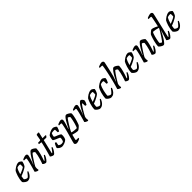

<svg xmlns="http://www.w3.org/2000/svg" viewBox="460 -2714 4829 4829"><g transform="rotate(-45 2874.5 -300.0)"><path d="M149.4 0Q139.4 0 122.7 -7Q106 -14 88 -26Q70 -38 54.3 -53Q38.6 -68 29.6 -84Q29.6 -129 38.3 -177Q47 -224.9 60.7 -268.6Q74.3 -312.3 88.8 -346.3Q103.3 -380.4 113.5 -397.4Q123.3 -408.2 143.2 -425.2Q163 -442.3 190.1 -459.6Q217.1 -476.9 248.2 -488.5Q279.3 -500 311.7 -500Q327.3 -500 347.2 -489Q367 -478 382.2 -464Q397.3 -450 398.3 -441Q395.3 -419.2 387.7 -396.3Q380 -373.3 370.2 -353.4Q360.3 -333.4 351.3 -319.9Q333.3 -301.9 296.5 -279.7Q259.7 -257.5 214.2 -236.3Q168.7 -215 123.3 -198.8Q117 -166.5 114.1 -143.6Q111.1 -120.6 110.1 -104.6Q116.9 -93.8 131.8 -83.7Q146.8 -73.6 164.3 -67Q181.9 -60.4 194.3 -60.4Q203.3 -60.4 213.3 -67Q223.2 -73.7 236.4 -88Q249.6 -102.3 266.8 -124.3Q284 -146.2 308 -176.8Q316.5 -176.5 322.9 -172.4Q329.4 -168.2 331.4 -163.2Q321.9 -138.2 306.6 -109.7Q291.2 -81.2 268.8 -56.2Q246.5 -31.2 216.7 -15.6Q186.9 0 149.4 0ZM134 -253.4Q168.1 -266 201.3 -279.8Q234.5 -293.6 263 -308.2Q291.5 -322.8 309.8 -336.8Q311.8 -348.4 312.5 -360.1Q313.2 -371.7 313.5 -381.6Q313.9 -396.2 313.3 -409.1Q312.6 -422 309.1 -432.7Q299.7 -434.7 290.2 -435.7Q280.8 -436.7 271.2 -436.7Q253.2 -436.7 235.7 -432.8Q218.3 -428.8 202 -421.8Q180.1 -389.6 163 -344.2Q146 -298.8 134 -253.4Z M521.8 0Q512.7 0 499 -5Q485.3 -10 471.3 -17.5Q457.4 -25 447.2 -33Q437.1 -41 435.1 -46Q439.6 -61.3 449 -94Q458.4 -126.6 471.4 -171.7Q484.4 -216.7 497.4 -267Q505.9 -298 512.5 -329.6Q519.1 -361.2 523.2 -384.3Q527.3 -407.3 527.3 -413.5Q527.3 -425.3 519.8 -429.2Q512.2 -433 498.9 -433H444.6Q444.6 -441 446.9 -450.2Q449.1 -459.4 451.4 -465.4Q467 -472.6 487.9 -480.6Q508.7 -488.7 529.2 -494.3Q549.6 -500 562.6 -500Q588.6 -500 602.6 -487.2Q616.5 -474.4 616.5 -451.3Q616.5 -442.3 610.5 -418.1Q604.5 -393.9 595.3 -362Q586.1 -330.2 575.5 -297.3Q564.8 -264.5 554.8 -237.8Q544.8 -211.2 539.1 -199L543.1 -195Q560.1 -229.2 581.6 -269.7Q603.1 -310.2 627.2 -350.7Q651.4 -391.2 675.9 -425.1Q700.4 -459 722.7 -479.5Q745.1 -500 763.1 -500Q777.9 -500 797.1 -491.2Q816.2 -482.5 835.3 -469.7Q854.3 -456.9 867.6 -444.6Q880.9 -432.4 881.9 -426.4Q881.9 -389.1 873.9 -343.7Q865.9 -298.2 853.5 -252.7Q841.1 -207.1 828.5 -167.5Q815.9 -128 806.5 -101.5Q797.1 -75 795.1 -69.8L806.9 -62.8Q816.6 -72.1 832.9 -92.3Q849.1 -112.5 866.1 -135.9Q883.1 -159.3 892.9 -175.8Q902.6 -175.8 909.4 -171.4Q916.2 -167 918 -163.2Q912 -142.2 898.3 -114.7Q884.7 -87.2 866.3 -60.7Q848 -34.2 829.2 -17.1Q810.4 0 794.9 0Q780.2 0 761.5 -8Q742.8 -16.1 728.2 -26.6Q713.5 -37.2 710.5 -45Q715.5 -57.5 728 -93.3Q740.5 -129.2 755.1 -178.7Q769.7 -228.2 781.1 -280.9Q792.4 -333.6 795.9 -379.9Q790.2 -389.9 779.1 -398.3Q768 -406.7 757.1 -412.5Q746.2 -418.2 740.2 -418.2Q734.5 -418.2 716.9 -397.4Q699.4 -376.5 675.9 -343.3Q652.5 -310 627.2 -270.9Q602 -231.8 579.3 -194.6Q556.5 -157.5 541.5 -130Q537.3 -115.5 534.8 -99.8Q532.3 -84.1 532.3 -69.4Q532.3 -55.9 534.2 -42.7Q536.1 -29.5 539.9 -14.5Q538.6 -11.5 534.2 -7.4Q529.8 -3.2 521.8 0Z M1069.4 0Q1055.5 0 1034.7 -8Q1013.8 -16.1 997.4 -26.5Q981 -37 978 -44Q991.7 -91.9 1005.2 -140.1Q1018.7 -188.2 1030.8 -234Q1043 -279.8 1053.2 -320.2Q1063.4 -360.5 1071 -392.8Q1078.6 -425 1082.6 -446.5L1004.6 -458Q1004.6 -470.6 1006.5 -482.2Q1008.4 -493.8 1010.2 -497.8L1079 -501Q1090 -502 1095.3 -506.5Q1100.6 -511 1102.6 -524L1127.4 -664.6Q1138.2 -669.4 1157.9 -672.9Q1177.5 -676.4 1195.6 -677.6L1209.6 -661.6L1172.1 -500H1278.4L1288.2 -487.2Q1282.4 -474.9 1271.5 -462.1Q1260.5 -449.3 1249.5 -442L1160.5 -445L1070.4 -69.8L1080.6 -62.8Q1090.2 -72.4 1106.3 -92Q1122.5 -111.6 1139.1 -134.9Q1155.7 -158.2 1166.2 -175.8Q1175.5 -175.8 1182.3 -171.6Q1189 -167.5 1191 -163.2Q1185 -142.2 1171.4 -114.6Q1157.8 -87 1140 -60.6Q1122.3 -34.2 1103.6 -17.1Q1085 0 1069.4 0Z M1372.4 0Q1355.4 0 1335.2 -8Q1315.1 -16 1296.9 -28Q1278.8 -40 1266.1 -53Q1253.5 -66 1250.5 -75Q1256.5 -100.2 1267.6 -125.6Q1278.7 -151 1290.3 -170.4Q1301.9 -189.8 1307.7 -196.5Q1315.2 -196.5 1322.4 -195.2Q1329.6 -193.8 1336.2 -191.3Q1342.8 -188.8 1345.6 -185.8Q1342.6 -169.5 1338.4 -146.5Q1334.1 -123.4 1329.4 -95Q1343.6 -82 1365.4 -71.2Q1387.3 -60.3 1413.1 -60.3Q1426.9 -60.3 1443 -63.6Q1459.2 -66.9 1469.9 -72.1Q1477.9 -79.3 1484 -94.3Q1490.1 -109.2 1494.6 -127.8Q1499.1 -146.4 1500.5 -163.6Q1501.9 -180.8 1499.1 -191.6Q1497.1 -197.6 1478.6 -206Q1460.1 -214.4 1434.5 -224.9Q1408.9 -235.4 1383.2 -246.4Q1357.5 -257.4 1338.6 -268.9Q1319.7 -280.4 1316.7 -290.4Q1316.7 -302.9 1319.7 -327.4Q1322.7 -351.9 1329.7 -378.1Q1336.7 -404.4 1347.7 -420.4Q1355.7 -428.4 1373.5 -441.6Q1391.2 -454.9 1417 -468.2Q1442.8 -481.5 1474.2 -490.7Q1505.6 -500 1539.2 -500Q1549 -500 1564.7 -494Q1580.5 -488 1596.5 -478.5Q1612.6 -469 1623.4 -459.5Q1634.1 -450 1634.1 -444Q1634.1 -436 1626.5 -412.2Q1618.9 -388.5 1608.7 -364Q1598.5 -339.5 1588.5 -326.5Q1580.4 -326.5 1572.2 -328Q1564 -329.5 1557.6 -332.3Q1551.3 -335.2 1548.5 -337.2Q1548.5 -350.5 1547.8 -367.4Q1547 -384.4 1546.6 -401.3Q1546.2 -418.3 1545.2 -430Q1535.2 -434 1522.8 -435.2Q1510.3 -436.3 1500.2 -436.3Q1476.8 -436.3 1455.6 -431.9Q1434.4 -427.6 1426.6 -423.8Q1416.6 -408.8 1408.7 -380.4Q1400.9 -352 1400.4 -322.3Q1410.4 -313.3 1435.9 -302.9Q1461.5 -292.5 1491.6 -280.7Q1521.8 -268.8 1546.9 -255Q1572 -241.2 1580.1 -226.2Q1583.1 -203.5 1580.1 -173.5Q1577.1 -143.5 1570.1 -116.8Q1563.1 -90.2 1552.9 -75Q1539.9 -60 1518.2 -46.1Q1496.6 -32.2 1471 -22.1Q1445.5 -12 1419.8 -6Q1394.2 0 1372.4 0Z M1698.9 200Q1675.7 200 1655.8 187.5Q1636 175 1636 150.2Q1636 140.4 1648 96.2Q1660 52 1678.7 -13.7Q1697.4 -79.5 1718.4 -153Q1726.6 -182.1 1736.5 -223.1Q1746.5 -264.1 1755.5 -304.8Q1764.4 -345.5 1770.2 -375.7Q1776.1 -405.9 1776.1 -413.5Q1776.1 -425 1769 -429Q1762 -433 1748.5 -433H1691.6Q1691.6 -441.8 1694 -451.2Q1696.4 -460.6 1698.4 -465.4Q1713.8 -472.4 1734.6 -480.5Q1755.5 -488.7 1776 -494.3Q1796.6 -500 1809.9 -500Q1835.8 -500 1849.3 -487.2Q1862.8 -474.4 1862.8 -451.3Q1862.8 -436 1854.9 -403.2Q1847 -370.4 1836 -332Q1825 -293.7 1814.1 -261Q1803.2 -228.2 1797 -213L1805 -208Q1825 -251.5 1851.1 -301.5Q1877.2 -351.5 1905.2 -397.2Q1933.2 -442.8 1959.7 -471.4Q1986.2 -500 2006.8 -500Q2022.8 -500 2043.2 -491Q2063.6 -482 2083.3 -469Q2103 -456 2116.5 -443.5Q2129.9 -431 2130.9 -425Q2131.9 -389.8 2124.3 -346.2Q2116.7 -302.5 2105.2 -258.5Q2093.7 -214.5 2081.2 -177Q2068.7 -139.5 2059.2 -115Q2049.7 -90.5 2046.7 -86.8Q2040.7 -78.8 2025.9 -64.8Q2011.1 -50.8 1993.5 -35.8Q1975.8 -20.8 1959.5 -10.4Q1943.3 0 1934.3 0Q1902.8 0 1855.5 -9.7Q1808.2 -19.5 1764.2 -32.7L1731.4 102.9Q1727.6 117.7 1733.7 124.1Q1739.7 130.5 1752.7 130.5H1819Q1819 138.3 1817.2 147.3Q1815.5 156.4 1813.5 162.8Q1800.1 170 1778.8 179Q1757.5 187.9 1735.8 194Q1714.2 200 1698.9 200ZM1958.9 -69.1Q1969.1 -80.4 1980.8 -111.7Q1992.5 -143 2004 -183.2Q2015.5 -223.5 2024.4 -264Q2033.4 -304.5 2038.7 -335.9Q2044 -367.3 2044 -379.3Q2039.3 -388.5 2028 -397.5Q2016.8 -406.5 2005.6 -412.3Q1994.4 -418 1988.4 -418Q1984.4 -418 1968.6 -397.4Q1952.9 -376.9 1930.6 -343.6Q1908.2 -310.3 1884.7 -271.4Q1861.1 -232.5 1839.7 -195.4Q1818.4 -158.4 1804.1 -130.2Q1789.7 -102 1787.7 -90Q1834.7 -76 1880.4 -72.6Q1926 -69.1 1958.9 -69.1Z M2289.8 0Q2280.7 0 2267 -5Q2253.3 -10 2239.3 -17.5Q2225.4 -25 2215.2 -33Q2205.1 -41 2203.1 -46Q2207.6 -61.3 2217 -94Q2226.4 -126.6 2239.4 -171.7Q2252.4 -216.7 2265.4 -267Q2273.9 -298 2280.5 -329.6Q2287.1 -361.2 2291.2 -384.3Q2295.3 -407.3 2295.3 -413.5Q2295.3 -425.3 2287.8 -429.2Q2280.2 -433 2266.9 -433H2212.6Q2212.6 -441 2214.9 -450.2Q2217.1 -459.4 2219.4 -465.4Q2235 -472.6 2255.9 -480.6Q2276.7 -488.7 2297.2 -494.3Q2317.6 -500 2330.6 -500Q2356.6 -500 2370.6 -487.2Q2384.5 -474.4 2384.5 -451.3Q2384.5 -442.3 2378.5 -418.1Q2372.5 -393.9 2363.3 -362Q2354.1 -330.2 2343.5 -297.3Q2332.8 -264.5 2322.8 -237.8Q2312.8 -211.2 2307.1 -199L2310.4 -195.8Q2327.4 -230 2347.7 -271.1Q2368.1 -312.2 2391.5 -352.7Q2414.9 -393.2 2437.9 -426.6Q2460.9 -460 2482.8 -480Q2504.7 -500 2522.7 -500Q2534 -500 2545.5 -491.2Q2557.1 -482.5 2567.6 -470.3Q2578.2 -458.1 2585 -446.1Q2591.7 -434 2592.5 -428Q2588.7 -393.8 2575.7 -362.9Q2562.8 -332 2547.9 -309.2Q2534.3 -309.2 2522.8 -312.2Q2511.4 -315.3 2506.2 -319Q2506.2 -328.8 2505.6 -347.8Q2505 -366.7 2503.5 -387Q2502 -407.3 2499 -418.2Q2491 -416.1 2473.5 -394.8Q2455.9 -373.5 2434 -340Q2412 -306.6 2388.9 -267.9Q2365.8 -229.1 2345 -192.2Q2324.3 -155.2 2310.3 -126.8Q2306.3 -112.8 2303.7 -97.7Q2301.1 -82.5 2301.1 -66.9Q2301.1 -52.8 2303 -39.5Q2304.9 -26.2 2307.9 -14.5Q2306.6 -11.5 2302.2 -7.4Q2297.8 -3.2 2289.8 0Z M2726.4 0Q2716.4 0 2699.7 -7Q2683 -14 2665 -26Q2647 -38 2631.3 -53Q2615.6 -68 2606.6 -84Q2606.6 -129 2615.3 -177Q2624 -224.9 2637.7 -268.6Q2651.3 -312.3 2665.8 -346.3Q2680.3 -380.4 2690.5 -397.4Q2700.3 -408.2 2720.2 -425.2Q2740 -442.3 2767.1 -459.6Q2794.1 -476.9 2825.2 -488.5Q2856.3 -500 2888.7 -500Q2904.3 -500 2924.2 -489Q2944 -478 2959.2 -464Q2974.3 -450 2975.3 -441Q2972.3 -419.2 2964.7 -396.3Q2957 -373.3 2947.2 -353.4Q2937.3 -333.4 2928.3 -319.9Q2910.3 -301.9 2873.5 -279.7Q2836.7 -257.5 2791.2 -236.3Q2745.7 -215 2700.3 -198.8Q2694 -166.5 2691.1 -143.6Q2688.1 -120.6 2687.1 -104.6Q2693.9 -93.8 2708.8 -83.7Q2723.8 -73.6 2741.3 -67Q2758.9 -60.4 2771.3 -60.4Q2780.3 -60.4 2790.3 -67Q2800.2 -73.7 2813.4 -88Q2826.6 -102.3 2843.8 -124.3Q2861 -146.2 2885 -176.8Q2893.5 -176.5 2899.9 -172.4Q2906.4 -168.2 2908.4 -163.2Q2898.9 -138.2 2883.6 -109.7Q2868.2 -81.2 2845.8 -56.2Q2823.5 -31.2 2793.7 -15.6Q2763.9 0 2726.4 0ZM2711 -253.4Q2745.1 -266 2778.3 -279.8Q2811.5 -293.6 2840 -308.2Q2868.5 -322.8 2886.8 -336.8Q2888.8 -348.4 2889.5 -360.1Q2890.2 -371.7 2890.5 -381.6Q2890.9 -396.2 2890.3 -409.1Q2889.6 -422 2886.1 -432.7Q2876.7 -434.7 2867.2 -435.7Q2857.8 -436.7 2848.2 -436.7Q2830.2 -436.7 2812.7 -432.8Q2795.3 -428.8 2779 -421.8Q2757.1 -389.6 2740 -344.2Q2723 -298.8 2711 -253.4Z M3120 0Q3107.3 0 3090 -7Q3072.7 -14 3054.8 -25.9Q3036.9 -37.8 3021.7 -52.2Q3006.5 -66.6 2998.4 -81.7Q2998.4 -124.8 3006.8 -173Q3015.1 -221.2 3028.1 -266.7Q3041.1 -312.1 3056 -347.8Q3070.8 -383.5 3084 -401.7Q3094.6 -412.5 3114.9 -428.7Q3135.2 -444.9 3161.5 -461.2Q3187.8 -477.6 3217.7 -488.8Q3247.6 -500 3278.6 -500Q3294.1 -500 3313.4 -489.1Q3332.7 -478.2 3347.1 -464.3Q3361.5 -450.5 3362.5 -441.5Q3358.5 -408.1 3344.6 -375.2Q3330.8 -342.3 3319 -322.5Q3305.4 -322.5 3294.5 -325.7Q3283.7 -328.8 3278.2 -332.6Q3278.2 -342.5 3277.8 -362.1Q3277.5 -381.7 3276.6 -401.5Q3275.7 -421.3 3272.7 -430.3Q3262.5 -434 3252.2 -435.2Q3242 -436.4 3234.2 -436.4Q3219 -436.4 3201.7 -432.1Q3184.5 -427.8 3169 -420.6Q3148 -389.9 3132.3 -345.7Q3116.7 -301.5 3105.8 -254.6Q3094.8 -207.7 3089 -167.3Q3083.1 -126.9 3081.6 -103.8Q3089.5 -93.1 3104.9 -83.1Q3120.3 -73.1 3137.3 -66.5Q3154.4 -59.8 3166.5 -59.8Q3177.1 -59.8 3192.6 -73.2Q3208 -86.7 3224 -106Q3240 -125.2 3254.5 -144.7Q3269.1 -164.1 3278.8 -175.4Q3287.3 -175.4 3293.9 -171.2Q3300.4 -167.1 3302.4 -162.1Q3292 -128.6 3269.2 -90.9Q3246.5 -53.1 3210 -26.5Q3173.5 0 3120 0Z M3460.8 0Q3451.7 0 3438.4 -5Q3425 -10 3411.2 -17.5Q3397.4 -25 3387.6 -33Q3377.9 -41 3375.9 -46Q3379.5 -58.8 3387.2 -84.7Q3394.8 -110.6 3404.7 -144.9Q3414.5 -179.2 3424.7 -216Q3434.9 -252.9 3443.4 -287.1Q3456.4 -337.1 3468.5 -391.7Q3480.6 -446.3 3491.9 -499.2Q3503.1 -552 3511.7 -597.3Q3520.3 -642.7 3525.4 -674.1Q3530.5 -705.6 3530.5 -716.3Q3530.5 -726 3524.7 -729.5Q3518.8 -733 3508 -733H3439Q3439 -741.4 3441.7 -751.4Q3444.5 -761.4 3446.5 -765.4Q3463.3 -773 3485.1 -781.1Q3507 -789.1 3528.4 -794.6Q3549.8 -800 3564.6 -800Q3590.1 -800 3607.8 -786.8Q3625.5 -773.5 3625.5 -750.2Q3625.5 -745.3 3622.3 -730.2Q3619 -715.1 3613 -687.6L3559.9 -447.9Q3547.3 -391.4 3532.7 -342.9Q3518 -294.4 3505.1 -259.8Q3492.2 -225.3 3484.2 -209.4L3490.8 -205.4Q3507.8 -239.4 3528.4 -279.4Q3549 -319.4 3572.1 -358.2Q3595.2 -397.1 3618.5 -429.3Q3641.7 -461.5 3663 -480.8Q3684.4 -500 3702.4 -500Q3717.1 -500 3736.7 -491.2Q3756.2 -482.5 3774.9 -469.7Q3793.5 -456.9 3806.7 -444.6Q3819.9 -432.4 3821.9 -426.4Q3821.9 -389.1 3813.9 -344.1Q3805.9 -299 3793.4 -252.9Q3780.9 -206.9 3768 -167.7Q3755.1 -128.5 3746 -102.2Q3736.9 -75.8 3734.9 -69.8L3745.9 -62.8Q3757.2 -73.1 3773.3 -93.1Q3789.4 -113 3805.6 -135.6Q3821.9 -158.1 3832.1 -175.8Q3841.4 -175.8 3848.2 -172Q3855 -168.2 3857 -163.2Q3851.7 -142.2 3837.7 -114.6Q3823.7 -87 3805.7 -60.6Q3787.7 -34.2 3769 -17.1Q3750.2 0 3734.6 0Q3721 0 3702.7 -7.7Q3684.4 -15.3 3669.7 -26.2Q3655 -37.2 3652 -45Q3656.3 -56 3668.8 -91.5Q3681.3 -127.1 3695.9 -177Q3710.5 -226.9 3722.3 -280.3Q3734.2 -333.6 3737.6 -379.7Q3732 -389.7 3720.1 -397.8Q3708.2 -406 3696.8 -411.7Q3685.4 -417.3 3680.4 -417.3Q3674.5 -417.3 3656.9 -396.3Q3639.4 -375.2 3615.9 -341.8Q3592.5 -308.4 3567.5 -269Q3542.5 -229.5 3519.9 -192.4Q3497.3 -155.2 3483.1 -127.7Q3478.1 -109.4 3475.2 -93.7Q3472.3 -78.1 3472.3 -61.5Q3472.3 -50.2 3474.1 -38.3Q3475.9 -26.5 3479.6 -14.5Q3477.1 -11 3472.9 -7.1Q3468.8 -3.2 3460.8 0Z M4035.4 0Q4025.4 0 4008.7 -7Q3992 -14 3974 -26Q3956 -38 3940.3 -53Q3924.6 -68 3915.6 -84Q3915.6 -129 3924.3 -177Q3933 -224.9 3946.7 -268.6Q3960.3 -312.3 3974.8 -346.3Q3989.3 -380.4 3999.5 -397.4Q4009.3 -408.2 4029.2 -425.2Q4049 -442.3 4076.1 -459.6Q4103.1 -476.9 4134.2 -488.5Q4165.3 -500 4197.7 -500Q4213.3 -500 4233.2 -489Q4253 -478 4268.2 -464Q4283.3 -450 4284.3 -441Q4281.3 -419.2 4273.7 -396.3Q4266 -373.3 4256.2 -353.4Q4246.3 -333.4 4237.3 -319.9Q4219.3 -301.9 4182.5 -279.7Q4145.7 -257.5 4100.2 -236.3Q4054.7 -215 4009.3 -198.8Q4003 -166.5 4000.1 -143.6Q3997.1 -120.6 3996.1 -104.6Q4002.9 -93.8 4017.8 -83.7Q4032.8 -73.6 4050.3 -67Q4067.9 -60.4 4080.3 -60.4Q4089.3 -60.4 4099.3 -67Q4109.2 -73.7 4122.4 -88Q4135.6 -102.3 4152.8 -124.3Q4170 -146.2 4194 -176.8Q4202.5 -176.5 4208.9 -172.4Q4215.4 -168.2 4217.4 -163.2Q4207.9 -138.2 4192.6 -109.7Q4177.2 -81.2 4154.8 -56.2Q4132.5 -31.2 4102.7 -15.6Q4072.9 0 4035.4 0ZM4020 -253.4Q4054.1 -266 4087.3 -279.8Q4120.5 -293.6 4149 -308.2Q4177.5 -322.8 4195.8 -336.8Q4197.8 -348.4 4198.5 -360.1Q4199.2 -371.7 4199.5 -381.6Q4199.9 -396.2 4199.3 -409.1Q4198.6 -422 4195.1 -432.7Q4185.7 -434.7 4176.2 -435.7Q4166.8 -436.7 4157.2 -436.7Q4139.2 -436.7 4121.7 -432.8Q4104.3 -428.8 4088 -421.8Q4066.1 -389.6 4049 -344.2Q4032 -298.8 4020 -253.4Z M4407.8 0Q4398.7 0 4385 -5Q4371.3 -10 4357.3 -17.5Q4343.4 -25 4333.2 -33Q4323.1 -41 4321.1 -46Q4325.6 -61.3 4335 -94Q4344.4 -126.6 4357.4 -171.7Q4370.4 -216.7 4383.4 -267Q4391.9 -298 4398.5 -329.6Q4405.1 -361.2 4409.2 -384.3Q4413.3 -407.3 4413.3 -413.5Q4413.3 -425.3 4405.8 -429.2Q4398.2 -433 4384.9 -433H4330.6Q4330.6 -441 4332.9 -450.2Q4335.1 -459.4 4337.4 -465.4Q4353 -472.6 4373.9 -480.6Q4394.7 -488.7 4415.2 -494.3Q4435.6 -500 4448.6 -500Q4474.6 -500 4488.6 -487.2Q4502.5 -474.4 4502.5 -451.3Q4502.5 -442.3 4496.5 -418.1Q4490.5 -393.9 4481.3 -362Q4472.1 -330.2 4461.5 -297.3Q4450.8 -264.5 4440.8 -237.8Q4430.8 -211.2 4425.1 -199L4429.1 -195Q4446.1 -229.2 4467.6 -269.7Q4489.1 -310.2 4513.2 -350.7Q4537.4 -391.2 4561.9 -425.1Q4586.4 -459 4608.7 -479.5Q4631.1 -500 4649.1 -500Q4663.9 -500 4683.1 -491.2Q4702.2 -482.5 4721.3 -469.7Q4740.3 -456.9 4753.6 -444.6Q4766.9 -432.4 4767.9 -426.4Q4767.9 -389.1 4759.9 -343.7Q4751.9 -298.2 4739.5 -252.7Q4727.1 -207.1 4714.5 -167.5Q4701.9 -128 4692.5 -101.5Q4683.1 -75 4681.1 -69.8L4692.9 -62.8Q4702.6 -72.1 4718.9 -92.3Q4735.1 -112.5 4752.1 -135.9Q4769.1 -159.3 4778.9 -175.8Q4788.6 -175.8 4795.4 -171.4Q4802.2 -167 4804 -163.2Q4798 -142.2 4784.3 -114.7Q4770.7 -87.2 4752.3 -60.7Q4734 -34.2 4715.2 -17.1Q4696.4 0 4680.9 0Q4666.2 0 4647.5 -8Q4628.8 -16.1 4614.2 -26.6Q4599.5 -37.2 4596.5 -45Q4601.5 -57.5 4614 -93.3Q4626.5 -129.2 4641.1 -178.7Q4655.7 -228.2 4667.1 -280.9Q4678.4 -333.6 4681.9 -379.9Q4676.2 -389.9 4665.1 -398.3Q4654 -406.7 4643.1 -412.5Q4632.2 -418.2 4626.2 -418.2Q4620.5 -418.2 4602.9 -397.4Q4585.4 -376.5 4561.9 -343.3Q4538.5 -310 4513.2 -270.9Q4488 -231.8 4465.3 -194.6Q4442.5 -157.5 4427.5 -130Q4423.3 -115.5 4420.8 -99.8Q4418.3 -84.1 4418.3 -69.4Q4418.3 -55.9 4420.2 -42.7Q4422.1 -29.5 4425.9 -14.5Q4424.6 -11.5 4420.2 -7.4Q4415.8 -3.2 4407.8 0Z M4983 0Q4968 0 4948.1 -9Q4928.2 -18 4908.7 -31Q4889.1 -44 4876 -56.5Q4862.8 -69 4860.8 -75Q4859.8 -110.5 4867.3 -154.4Q4874.8 -198.4 4886.3 -243.3Q4897.8 -288.3 4909.8 -326.2Q4921.8 -364.2 4931.7 -389.4Q4941.6 -414.6 4944.8 -418.6Q4950 -425.4 4963.6 -438.5Q4977.1 -451.5 4993.8 -465.8Q5010.5 -480.1 5025.4 -490.1Q5040.2 -500 5048.7 -500Q5067 -500 5094.9 -491.1Q5122.7 -482.2 5153.9 -468.4Q5185.1 -454.5 5214.1 -438.1Q5216.3 -449.3 5222.8 -477.9Q5229.3 -506.5 5236.9 -543.7Q5244.5 -580.8 5251.9 -617Q5259.3 -653.2 5263.9 -679.9Q5268.5 -706.6 5268.5 -713.5Q5268.5 -723.3 5262.4 -728.2Q5256.2 -733 5245.5 -733H5174.6Q5174.6 -741 5177.4 -750.8Q5180.2 -760.6 5182.2 -765.4Q5197.1 -772.6 5219.2 -780.6Q5241.3 -788.7 5263.9 -794.3Q5286.5 -800 5301.1 -800Q5327.4 -800 5344.3 -786.3Q5361.2 -772.5 5361.2 -750.2Q5361.2 -747.2 5358 -730.4Q5354.7 -713.6 5348.7 -687.6L5204.9 -69.4L5215.9 -62.4Q5225.3 -71.8 5241.2 -91.3Q5257 -110.9 5274 -134.4Q5291 -158 5302.5 -176.8Q5311.5 -176.8 5318.6 -172.4Q5325.6 -168 5327.4 -163.2Q5321 -142.2 5306.8 -114.6Q5292.7 -87 5274.7 -60.6Q5256.7 -34.2 5238 -17.1Q5219.2 0 5202.9 0Q5193.1 0 5179 -4.8Q5164.9 -9.5 5151.5 -17.2Q5138.2 -24.9 5128.9 -32.2Q5119.5 -39.6 5117.5 -44.6L5176.4 -233Q5184.2 -256 5190.7 -276Q5197.2 -296 5201.2 -301L5196.2 -304Q5179 -270 5157 -229Q5135 -188 5111.6 -147.5Q5088.2 -107 5064.9 -73.5Q5041.6 -40 5020.6 -20Q4999.5 0 4983 0ZM5000.9 -79.8Q5004.9 -79.8 5019.5 -97.2Q5034.1 -114.7 5054.5 -143.9Q5074.8 -173 5097.5 -208.2Q5120.3 -243.4 5142.5 -278.7Q5164.7 -314 5181.8 -344.1Q5199 -374.1 5207 -392.4Q5159.7 -408.4 5113.3 -416.8Q5066.9 -425.2 5029.4 -426.9Q5018.2 -414.6 5006.5 -384.2Q4994.7 -353.8 4983.9 -313.8Q4973 -273.8 4964.6 -234Q4956.1 -194.3 4951 -163Q4945.9 -131.7 4945.9 -119.2Q4950.9 -110.2 4961.9 -101.1Q4972.9 -92 4984.4 -85.9Q4995.9 -79.8 5000.9 -79.8Z M5500.4 0Q5490.4 0 5473.7 -7Q5457 -14 5439 -26Q5421 -38 5405.3 -53Q5389.6 -68 5380.6 -84Q5380.6 -129 5389.3 -177Q5398 -224.9 5411.7 -268.6Q5425.3 -312.3 5439.8 -346.3Q5454.3 -380.4 5464.5 -397.4Q5474.3 -408.2 5494.2 -425.2Q5514 -442.3 5541.1 -459.6Q5568.1 -476.9 5599.2 -488.5Q5630.3 -500 5662.7 -500Q5678.3 -500 5698.2 -489Q5718 -478 5733.2 -464Q5748.3 -450 5749.3 -441Q5746.3 -419.2 5738.7 -396.3Q5731 -373.3 5721.2 -353.4Q5711.3 -333.4 5702.3 -319.9Q5684.3 -301.9 5647.5 -279.7Q5610.7 -257.5 5565.2 -236.3Q5519.7 -215 5474.3 -198.8Q5468 -166.5 5465.1 -143.6Q5462.1 -120.6 5461.1 -104.6Q5467.9 -93.8 5482.8 -83.7Q5497.8 -73.6 5515.3 -67Q5532.9 -60.4 5545.3 -60.4Q5554.3 -60.4 5564.3 -67Q5574.2 -73.7 5587.4 -88Q5600.6 -102.3 5617.8 -124.3Q5635 -146.2 5659 -176.8Q5667.5 -176.5 5673.9 -172.4Q5680.4 -168.2 5682.4 -163.2Q5672.9 -138.2 5657.6 -109.7Q5642.2 -81.2 5619.8 -56.2Q5597.5 -31.2 5567.7 -15.6Q5537.9 0 5500.4 0ZM5485 -253.4Q5519.1 -266 5552.3 -279.8Q5585.5 -293.6 5614 -308.2Q5642.5 -322.8 5660.8 -336.8Q5662.8 -348.4 5663.5 -360.1Q5664.2 -371.7 5664.5 -381.6Q5664.9 -396.2 5664.3 -409.1Q5663.6 -422 5660.1 -432.7Q5650.7 -434.7 5641.2 -435.7Q5631.8 -436.7 5622.2 -436.7Q5604.2 -436.7 5586.7 -432.8Q5569.3 -428.8 5553 -421.8Q5531.1 -389.6 5514 -344.2Q5497 -298.8 5485 -253.4Z"/></g></svg>

Font: Texturina Medium
Style: Italic
Weight: 500
Italic angle: -11°
Designer: Guillermo Torres Carreño
Foundry: Omnibus-Type
Version: Version 1.002